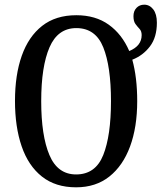

<svg xmlns="http://www.w3.org/2000/svg" viewBox="-20 -790 690 820"><path d="M305 10Q217 10 159 -36Q101 -82 72.5 -165Q44 -248 44 -359Q44 -470 73 -552Q102 -634 160 -679.5Q218 -725 306 -725Q388 -725 444.5 -684.5Q501 -644 532 -572Q585 -594 585 -640Q585 -657 576 -666.5Q567 -676 558.5 -687.5Q550 -699 550 -721Q550 -743 563 -756.5Q576 -770 596 -770Q619 -770 634.5 -750Q650 -730 650 -693Q650 -631 620.5 -592Q591 -553 545 -535Q566 -459 566 -358Q566 -247 535.5 -164.5Q505 -82 447 -36Q389 10 305 10ZM305 -45Q388 -45 421 -128Q454 -211 454 -358Q454 -506 421 -588Q388 -670 306 -670Q227 -670 191.5 -588Q156 -506 156 -358Q156 -211 191 -128Q226 -45 305 -45Z"/></svg>

Font: Noto Serif ExtraCondensed Medium
Style: Regular
Weight: 500
Width: 2
Designer: Monotype Design Team
Foundry: Monotype Imaging Inc.
Version: Version 2.015